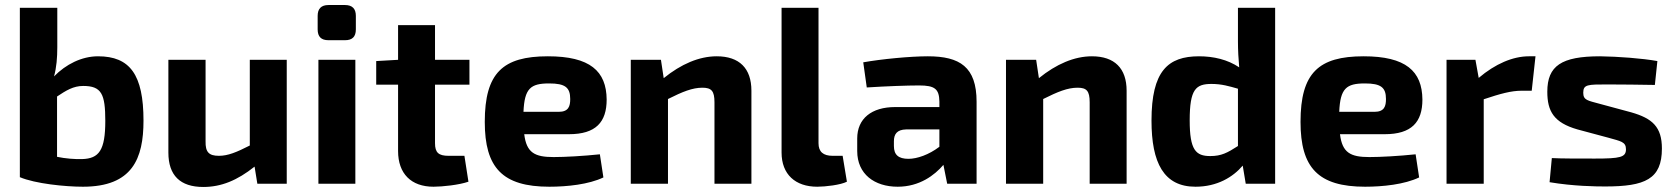

<svg xmlns="http://www.w3.org/2000/svg" viewBox="-20 -731 6667 764"><path d="M208 -700H59V-26C120 0 240 12 310 12C507 12 551 -100 551 -251C551 -434 497 -507 370 -507C305 -507 242 -475 195 -427C205 -463 208 -502 208 -543ZM207 -347C243 -371 272 -389 311 -389C384 -389 399 -357 399 -250C399 -133 374 -100 307 -98C279 -97 240 -100 207 -107Z M1121 -493H974V-152C921 -125 887 -111 851 -111C811 -111 797 -126 798 -169V-493H650V-124C650 -33 697 13 789 13C860 13 924 -13 993 -68L1004 0H1121Z M1287 -711C1258 -711 1244 -696 1244 -668V-614C1244 -585 1258 -571 1287 -571H1353C1382 -571 1396 -585 1396 -614V-668C1396 -696 1382 -711 1353 -711ZM1394 0V-493H1247V0Z M1711 -394H1848V-493H1711V-631H1564V-493L1477 -488V-394H1564V-130C1564 -40 1616 12 1705 12C1740 12 1807 5 1844 -8L1828 -111H1765C1725 -111 1711 -124 1711 -161Z M2244 -197C2351 -197 2394 -245 2394 -335C2393 -448 2328 -507 2160 -507C1981 -507 1909 -441 1909 -246C1909 -64 1979 12 2166 12C2236 12 2323 3 2381 -25L2367 -117C2300 -110 2228 -106 2183 -106C2108 -106 2075 -123 2066 -197ZM2063 -286C2067 -379 2091 -399 2165 -399C2229 -399 2249 -383 2249 -337C2249 -309 2243 -286 2203 -286Z M2610 -493H2490V0H2638V-337C2696 -366 2735 -382 2775 -382C2811 -382 2823 -369 2823 -324V0H2970V-370C2970 -459 2922 -507 2832 -507C2762 -507 2690 -476 2621 -420Z M3237 -700H3090V-124C3090 -37 3145 12 3232 12C3264 12 3325 5 3350 -8L3333 -111H3293C3256 -111 3237 -127 3237 -161Z M3429 -383C3508 -388 3590 -391 3637 -391C3700 -391 3717 -377 3718 -327V-305H3542C3448 -305 3391 -259 3391 -180V-130C3391 -38 3460 12 3552 12C3639 12 3699 -34 3734 -75L3749 0H3866V-326C3866 -465 3799 -507 3672 -507C3603 -507 3487 -496 3415 -483ZM3537 -169C3537 -197 3549 -215 3585 -216H3718V-147C3676 -115 3629 -99 3595 -99C3555 -99 3537 -115 3537 -150Z M4103 -493H3983V0H4131V-337C4189 -366 4228 -382 4268 -382C4304 -382 4316 -369 4316 -324V0H4463V-370C4463 -459 4415 -507 4325 -507C4255 -507 4183 -476 4114 -420Z M5054 -700H4906V-566C4906 -531 4908 -496 4911 -463C4865 -494 4809 -507 4751 -507C4627 -507 4562 -448 4562 -251C4562 -83 4611 12 4737 12C4823 12 4886 -26 4925 -72L4937 0H5054ZM4906 -150C4864 -123 4840 -110 4796 -110C4738 -110 4714 -134 4714 -252C4714 -376 4738 -397 4801 -397C4841 -397 4871 -388 4906 -378Z M5490 -197C5597 -197 5640 -245 5640 -335C5639 -448 5574 -507 5406 -507C5227 -507 5155 -441 5155 -246C5155 -64 5225 12 5412 12C5482 12 5569 3 5627 -25L5613 -117C5546 -110 5474 -106 5429 -106C5354 -106 5321 -123 5312 -197ZM5309 -286C5313 -379 5337 -399 5411 -399C5475 -399 5495 -383 5495 -337C5495 -309 5489 -286 5449 -286Z M6090 -507H6064C6000 -507 5930 -477 5864 -421L5851 -493H5736V0H5884V-336C5950 -358 5993 -370 6035 -370H6075Z M6380 -183C6429 -169 6450 -167 6450 -137C6450 -105 6427 -100 6326 -100C6260 -100 6191 -100 6155 -102L6146 -6C6241 10 6330 11 6367 11C6526 11 6593 -18 6593 -140C6593 -226 6555 -260 6471 -284L6345 -318C6298 -331 6280 -332 6280 -362C6280 -395 6298 -395 6375 -395C6437 -395 6502 -394 6565 -393L6575 -488C6514 -499 6418 -506 6347 -507C6193 -507 6137 -469 6137 -366C6137 -288 6163 -243 6257 -216Z"/></svg>

Font: SnT
Style: Bold
Weight: 700
Designer: Natanael Gama
Version: Version 1.001;PS 001.001;hotconv 1.0.70;makeotf.lib2.5.58329